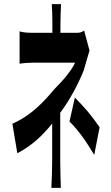

<svg xmlns="http://www.w3.org/2000/svg" viewBox="-20 -846 540 931"><path d="M276 -826H231C233 -800 234 -765 234 -731C234 -717 234 -702 234 -687H136C119 -687 91 -688 75 -694V-537C90 -540 119 -542 136 -542H344C327 -504 287 -457 242 -412C197 -358 134 -287 40 -246L64 -103C132 -138 186 -188 233 -247V-72C233 -30 231 38 229 65H275C274 34 272 -30 272 -72V-299C319 -362 361 -441 386 -505L414 -601L388 -698C379 -691 368 -687 356 -687C344 -687 311 -687 273 -687V-731C273 -764 275 -801 276 -826ZM317 -257C364 -209 394 -166 437 -95L463 -229C417 -296 390 -324 343 -373Z"/></svg>

Font: 寒蝉无机体 CompactMedium
Style: Regular
Weight: 500
Width: 3
Designer: ChillTanhei {Warren2060}; 
Source Han Sans {Ryoko NISHIZUKA 西塚涼子 (kana, bopomofo & ideographs); Paul D. Hunt (Latin, Gre
Foundry: ChillType&Adobe
Version: Version 1.000;Glyphs 3.1.1 (3135)